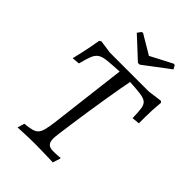

<svg xmlns="http://www.w3.org/2000/svg" viewBox="-246 -937 1040 1040"><g transform="rotate(45 274.5 -417.0)"><path d="M271 -601Q213 -598 180 -594.5Q147 -591 130.5 -579.5Q114 -568 104.5 -544Q95 -520 84 -476L40 -472Q40 -472 43.5 -486.5Q47 -501 52.5 -525Q58 -549 64 -579Q70 -609 75 -640L85 -647L161 -636H459L541 -647L549 -640Q546 -609 544.5 -579.5Q543 -550 543 -526.5Q543 -503 543 -489.5Q543 -476 543 -476L499 -472Q498 -517 494.5 -542Q491 -567 477.5 -578.5Q464 -590 434 -594Q404 -598 351 -601Q346 -578 338.5 -534Q331 -490 322 -436Q313 -382 304.5 -325.5Q296 -269 289 -219.5Q282 -170 277.5 -136Q273 -102 273 -92Q273 -65 284 -53Q295 -41 320 -41Q346 -41 360.5 -42.5Q375 -44 375 -44L377 -40L363 3Q363 3 348 2.5Q333 2 310.5 1.5Q288 1 264 0.5Q240 0 223 0Q206 0 184 0.5Q162 1 141.5 2Q121 3 107.5 3.5Q94 4 94 4L106 -36Q140 -39 160 -44.5Q180 -50 190.5 -62Q201 -74 207 -98Q213 -122 218 -162ZM469 -815Q469 -815 454 -804Q439 -793 417 -776.5Q395 -760 373 -743Q351 -726 336 -715Q321 -704 321 -704H308Q308 -704 296 -715Q284 -726 266 -743Q248 -760 230 -776.5Q212 -793 200 -804Q188 -815 188 -815L204 -837L214 -838Q214 -838 230.5 -828Q247 -818 268.5 -805.5Q290 -793 306.5 -783Q323 -773 323 -773Q323 -773 335.5 -779.5Q348 -786 367 -796Q386 -806 404.5 -815.5Q423 -825 435.5 -831.5Q448 -838 448 -838L457 -837Z"/></g></svg>

Font: Alegreya
Style: Italic
Weight: 400
Italic angle: -7°
Designer: Juan Pablo del Peral
Foundry: Huerta Tipografica
Version: Version 2.009